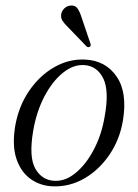

<svg xmlns="http://www.w3.org/2000/svg" viewBox="-20 -667 500 696"><path d="M289 -451Q363 -447.5 402.8 -389.5Q442.5 -331.5 425.5 -229.5Q414 -161 377 -106.5Q340 -52 287.2 -21Q234.5 10 174 8.5Q127 7.5 91.2 -18Q55.5 -43.5 39.5 -91.5Q23.5 -139.5 35 -209.5Q47.5 -282 85.5 -337.5Q123.5 -393 176.8 -423.5Q230 -454 289 -451ZM177.5 -11.5Q217.5 -9.5 255 -40.8Q292.5 -72 320.5 -125.5Q348.5 -179 359.5 -245Q376.5 -338.5 354.2 -383Q332 -427.5 286.5 -431Q246.5 -434 208.2 -403.2Q170 -372.5 141.2 -317.8Q112.5 -263 100.5 -194Q84 -98 108 -55.8Q132 -13.5 177.5 -11.5ZM276 -603 308 -508.5Q310.5 -501 306 -498Q300.5 -494 294.5 -498L225.5 -569.5Q213.5 -581 206.5 -592Q199.5 -603 202 -616.5Q204 -627.5 213.5 -636.8Q223 -646 237.5 -647Q253 -648 261.2 -636Q269.5 -624 276 -603Z"/></svg>

Font: Fraunces 72pt Light
Style: Italic
Weight: 300
Italic angle: -16°
Version: Version 1.000;[b76b70a41]